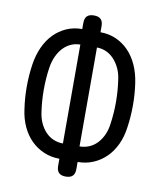

<svg xmlns="http://www.w3.org/2000/svg" viewBox="-88 -839 775 933"><g transform="rotate(10 300.0 -372.5)"><path d="M300 25Q277 25 266 14Q255 3 255 -20V-55Q214 -55 178.5 -70Q143 -85 115.5 -112Q88 -139 70 -177.5Q52 -216 46 -263Q38 -317 38 -372.5Q38 -428 46 -482Q53 -530 71 -569.5Q89 -609 116 -636.5Q143 -664 178 -679.5Q213 -695 255 -695V-725Q255 -748 266 -759Q277 -770 300 -770Q323 -770 334 -759Q345 -748 345 -725V-695Q387 -695 422 -679.5Q457 -664 484 -636.5Q511 -609 529 -569.5Q547 -530 554 -482Q562 -428 562 -372.5Q562 -317 554 -263Q548 -216 530 -177.5Q512 -139 484.5 -112Q457 -85 421.5 -70Q386 -55 345 -55V-20Q345 3 334 14Q323 25 300 25ZM259 -131V-619Q235 -619 213.5 -609.5Q192 -600 175 -582Q158 -564 146.5 -539Q135 -514 130 -482Q122 -428 122 -372.5Q122 -317 130 -263Q134 -233 145.5 -208.5Q157 -184 174 -166.5Q191 -149 213 -140Q235 -131 259 -131ZM341 -619V-131Q365 -131 387 -140Q409 -149 426 -166.5Q443 -184 454.5 -208.5Q466 -233 470 -263Q478 -317 478 -372.5Q478 -428 470 -482Q466 -514 454 -539Q442 -564 425 -582Q408 -600 386.5 -609.5Q365 -619 341 -619Z"/></g></svg>

Font: Maple Mono NF
Style: Regular
Weight: 400
Monospace: yes
Designer: subframe7536
Version: Version 7.000